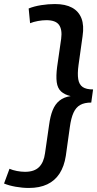

<svg xmlns="http://www.w3.org/2000/svg" viewBox="-66 -825 482 951"><path d="M206 -805Q258 -805 291 -787Q324 -769 337.5 -734Q351 -699 343 -646L323 -503Q317 -460 321.5 -433Q326 -406 343.5 -394Q361 -382 395 -382L386 -317Q352 -317 331 -305Q310 -293 298 -266.5Q286 -240 280 -196L260 -53Q252 -1 229 34.5Q206 70 168 88Q130 106 77 106Q45 106 11.5 100Q-22 94 -46 84L-19 11Q-3 18 18 22Q39 26 58 26Q104 26 127.5 2.5Q151 -21 157 -66L177 -205Q183 -250 195 -279.5Q207 -309 228.5 -326.5Q250 -344 284 -349Q254 -356 236.5 -372Q219 -388 215 -418Q211 -448 217 -494L237 -633Q243 -678 226.5 -701.5Q210 -725 164 -725Q144 -725 122 -721Q100 -717 83 -710L76 -783Q103 -794 138 -799.5Q173 -805 206 -805Z"/></svg>

Font: Pathway Extreme 8pt Thin 12pt Medium
Style: Italic
Weight: 500
Italic angle: -8°
Version: Version 1.001;gftools[0.9.26]